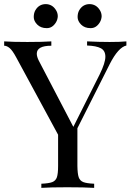

<svg xmlns="http://www.w3.org/2000/svg" viewBox="-23 -908 634 928"><path d="M587.9 -708V-688Q548.8 -679.2 507.8 -599.1L351.1 -288.1V-106Q351.6 -68.4 357.4 -51.3Q363.3 -34.2 379.9 -27.8Q396.5 -21.5 432.1 -20V0Q385.3 -2.9 302.2 -2.9Q219.2 -2.9 176.8 0V-20Q212.9 -21.5 229.5 -27.8Q246.1 -34.2 252 -51.3Q257.8 -68.4 257.8 -106V-256.8L55.2 -630.9Q37.1 -664.6 23.4 -675.8Q9.8 -687 -2.9 -687V-708Q36.1 -705.1 109.4 -705.1Q182.6 -705.1 225.1 -708V-687Q154.8 -687 154.8 -648.4Q154.8 -633.8 165 -613.8L331.5 -294.9L459 -548.8Q486.3 -604.5 486.3 -633.8Q486.3 -663.1 464.4 -674.8Q442.4 -686.5 397.9 -688V-708Q455.1 -705.1 506.8 -705.1Q558.6 -705.1 587.9 -708ZM468.3 -830.1Q467.8 -814.5 460 -800.8Q442.4 -771.5 414.6 -772Q386.2 -772 369.1 -789.1Q352.1 -806.2 352.1 -825.7Q352.1 -844.7 359.9 -858.4Q377 -887.7 409.7 -888.2Q442.4 -887.7 460 -858.4Q467.8 -845.7 468.3 -830.1ZM256.3 -830.1Q255.9 -814.5 248 -800.8Q230.5 -771.5 202.6 -772Q174.3 -772 157.2 -789.1Q140.1 -806.2 140.1 -825.7Q140.1 -844.7 147.9 -858.4Q165 -887.7 197.8 -888.2Q230.5 -887.7 248 -858.4Q255.9 -845.7 256.3 -830.1Z"/></svg>

Font: PlayfairDisplay-Regular
Style: Regular
Weight: 400
Designer: Claus Eggers Sørensen
Foundry: Claus Eggers Sørensen
Version: Version 1.002;PS 001.002;hotconv 1.0.70;makeotf.lib2.5.58329